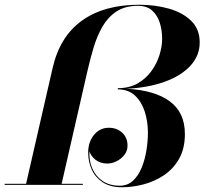

<svg xmlns="http://www.w3.org/2000/svg" viewBox="-44 -780 863 810"><path d="M-24.5 -4.5H66L177.5 -491Q207.5 -625 301 -692.5Q394.5 -760 543 -760Q609.5 -760 667.8 -743.8Q726 -727.5 762.2 -692.5Q798.5 -657.5 798.5 -601Q798.5 -545 759.2 -502.5Q720 -460 650.5 -435Q581 -410 490 -405.5Q608.5 -399.5 672.2 -352.5Q736 -305.5 736 -215Q736 -153 711.5 -110Q687 -67 647.2 -40.5Q607.5 -14 561 -2Q514.5 10 471 10Q421.5 10 390 -10.5Q358.5 -31 343.2 -64.2Q328 -97.5 328 -136Q328 -181.5 352.8 -211.2Q377.5 -241 415 -241Q449 -241 471.5 -220.2Q494 -199.5 494 -165Q494 -144 481 -127Q468 -110 448.2 -100Q428.5 -90 409 -90Q379.5 -90 359.5 -105.5Q339.5 -121 333.5 -142Q331 -102 345.5 -69Q360 -36 389.2 -16.2Q418.5 3.5 461 3.5Q494.5 3.5 517.2 -17.8Q540 -39 553.8 -73Q567.5 -107 573.8 -146Q580 -185 580 -220Q580 -267 566.8 -308.8Q553.5 -350.5 525.5 -376.8Q497.5 -403 453 -403V-408Q501.5 -408 536.8 -428.2Q572 -448.5 595 -480.5Q618 -512.5 629 -548.5Q640 -584.5 640 -616Q640 -652 630 -684Q620 -716 597.5 -735.8Q575 -755.5 538 -755.5Q484 -755.5 448 -732Q412 -708.5 389 -669Q366 -629.5 351.2 -580.5Q336.5 -531.5 325 -481L216 -4.5H305.5V0H-24.5Z"/></svg>

Font: Bodoni* 36pt
Style: Bold Italic
Weight: 700
Italic angle: -13°
Version: Version 2.3